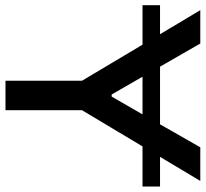

<svg xmlns="http://www.w3.org/2000/svg" viewBox="-62 -722 768 717"><g transform="rotate(90 322.5 -364.0)"><path d="M2.4 -727.5H127L213.4 -577.1H428.7L514.6 -727.5H640.1L550.3 -577.1H661.1V-511.7H511.2L376 -285.6V0H266.1V-285.6L131.3 -511.7H-16.1V-577.1H92.3ZM317.4 -396.5H325.2L391.6 -511.7H251Z"/></g></svg>

Font: Inter Tight Medium
Style: Regular
Weight: 500
Designer: Rasmus Andersson
Foundry: rsms
Version: Version 3.004; ttfautohint (v1.8.4.7-5d5b)